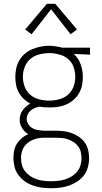

<svg xmlns="http://www.w3.org/2000/svg" viewBox="-20 -772 540 1015"><path d="M250 223Q226 223 202 220Q178 217 155 209Q132 201 112 187Q92 173 77.5 153.5Q63 134 57 110.5Q51 87 51 63Q51 43 55 23.5Q59 4 69.5 -12.5Q80 -29 95.5 -42Q111 -55 129 -63Q109 -75 96.5 -95.5Q84 -116 84 -139Q84 -152 88 -165Q92 -178 100 -189Q108 -200 118 -209Q128 -218 140 -224Q121 -234 105.5 -249Q90 -264 79.5 -283Q69 -302 65 -323Q61 -344 61 -366Q61 -389 66 -411.5Q71 -434 82.5 -453.5Q94 -473 111.5 -488Q129 -503 150.5 -512Q172 -521 194.5 -525.5Q217 -530 240 -530Q254 -530 268.5 -528Q283 -526 298 -523L307 -520H456V-483L370 -487Q395 -464 406.5 -431.5Q418 -399 418 -366Q418 -343 413.5 -320.5Q409 -298 397 -278Q385 -258 367.5 -243Q350 -228 329 -219Q308 -210 285 -207Q262 -204 240 -204Q227 -204 214 -205Q201 -206 188 -208Q175 -206 163.5 -201Q152 -196 142.5 -188Q133 -180 127 -168.5Q121 -157 121 -144Q121 -129 129.5 -115.5Q138 -102 151 -94.5Q164 -87 179 -84.5Q194 -82 209 -81Q211 -81 212.5 -81Q214 -81 216 -81Q219 -81 221.5 -81Q224 -81 226 -81H274Q295 -81 317 -78.5Q339 -76 359 -68.5Q379 -61 397.5 -48.5Q416 -36 428.5 -18Q441 0 446 21.5Q451 43 451 64Q451 88 444.5 112Q438 136 423.5 155Q409 174 388.5 187.5Q368 201 345 209Q322 217 298 220Q274 223 250 223ZM240 -240Q266 -240 292.5 -247Q319 -254 339 -271Q359 -288 368.5 -313.5Q378 -339 378 -366Q378 -391 370 -415Q362 -439 344.5 -456Q327 -473 303 -481Q279 -489 255 -491H240Q239 -491 238.5 -491Q238 -491 238 -491Q212 -491 186 -484Q160 -477 140 -460Q120 -443 110.5 -417.5Q101 -392 101 -366Q101 -339 110.5 -313.5Q120 -288 140 -271Q160 -254 186.5 -247Q213 -240 240 -240ZM250 186Q269 186 288 184Q307 182 325 176Q343 170 359.5 160Q376 150 388 135Q400 120 405.5 101.5Q411 83 411 64Q411 48 407 31.5Q403 15 393 1.5Q383 -12 369 -21Q355 -30 339 -35.5Q323 -41 306.5 -42.5Q290 -44 274 -44H226Q223 -44 219.5 -44Q216 -44 212 -44Q189 -44 167 -37.5Q145 -31 127 -17Q109 -3 100 18.5Q91 40 91 63Q91 82 96 100.5Q101 119 113 134Q125 149 141 159.5Q157 170 175 176Q193 182 212 184Q231 186 250 186ZM147 -591 113 -616 228 -752H272L387 -616L353 -591L250 -723Z"/></svg>

Font: Zed Sans Extralight
Style: Regular
Weight: 200
Designer: Belleve Invis
Foundry: Belleve Invis
Version: Version 1.0.0; ttfautohint (v1.8.4)